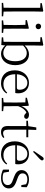

<svg xmlns="http://www.w3.org/2000/svg" viewBox="1403 -2253 864 3710"><g transform="rotate(90 1835.0 -398.0)"><path d="M128 0H295V-27L204 -36L202 -227V-639L205 -793L190 -802L41 -774V-747L131 -743V-227L129 -36L35 -27V0Z M490 -655C519 -655 545 -676 545 -707C545 -738 519 -760 490 -760C460 -760 437 -738 437 -707C437 -676 460 -655 490 -655ZM460 0H615V-27L536 -35L534 -227V-378L536 -515L524 -523L369 -487V-461L460 -457C462 -407 464 -352 464 -285V-227C464 -173 463 -91 461 -36L374 -27V0Z M1021 14C1151 14 1239 -98 1239 -261C1239 -422 1153 -526 1031 -526C972 -526 911 -502 859 -443V-639L862 -793L846 -802L699 -774V-747L789 -743V-227C789 -173 788 -90 787 -35L701 -27V0L850 9L859 -68C907 -9 966 14 1021 14ZM860 -413C915 -468 961 -483 1005 -483C1097 -483 1163 -409 1163 -260C1163 -94 1088 -30 1002 -30C952 -30 908 -49 860 -96Z M1589 14C1677 14 1742 -26 1786 -91L1771 -105C1729 -57 1677 -32 1607 -32C1495 -32 1416 -102 1414 -261H1777C1781 -277 1783 -297 1783 -321C1783 -438 1707 -526 1581 -526C1450 -526 1339 -420 1339 -254C1339 -74 1444 14 1589 14ZM1415 -292C1423 -418 1493 -495 1579 -495C1665 -495 1714 -431 1714 -346C1714 -309 1705 -292 1672 -292Z M2031 -318C2062 -401 2101 -452 2155 -476L2165 -468C2188 -445 2204 -433 2228 -433C2262 -433 2276 -452 2277 -486C2267 -511 2237 -526 2199 -526C2131 -526 2064 -468 2031 -380L2025 -515L2012 -523L1868 -486V-461L1958 -456C1960 -406 1961 -354 1961 -285V-227L1959 -36L1873 -27V0H2128V-27L2033 -37L2031 -227Z M2533 14C2582 14 2619 -2 2646 -33L2632 -50C2605 -35 2585 -26 2555 -26C2510 -26 2486 -53 2486 -116V-475H2633V-512H2486L2491 -667H2442L2418 -514L2313 -505V-475H2416V-201C2416 -165 2415 -146 2415 -115C2415 -28 2452 14 2533 14Z M2897 -620 2915 -606C2958 -647 2999 -687 3040 -722C3068 -748 3079 -763 3079 -779C3079 -799 3064 -810 3048 -810C3031 -810 3018 -799 2998 -768C2965 -719 2931 -670 2897 -620ZM2961 14C3049 14 3114 -26 3158 -91L3143 -105C3101 -57 3049 -32 2979 -32C2867 -32 2788 -102 2786 -261H3149C3153 -277 3155 -297 3155 -321C3155 -438 3079 -526 2953 -526C2822 -526 2711 -420 2711 -254C2711 -74 2816 14 2961 14ZM2787 -292C2795 -418 2865 -495 2951 -495C3037 -495 3086 -431 3086 -346C3086 -309 3077 -292 3044 -292Z M3421 14C3554 14 3621 -53 3621 -135C3621 -204 3583 -248 3482 -284L3433 -302C3361 -326 3330 -353 3330 -403C3330 -456 3369 -494 3447 -494C3479 -494 3509 -487 3540 -470L3557 -378H3594L3598 -482C3549 -512 3507 -526 3448 -526C3332 -526 3267 -463 3267 -382C3267 -309 3317 -267 3397 -238L3448 -219C3530 -192 3556 -164 3556 -115C3556 -57 3510 -17 3420 -17C3377 -17 3345 -24 3316 -38L3298 -140H3257L3258 -24C3312 1 3358 14 3421 14Z"/></g></svg>

Font: Noto Serif JP Light
Style: Regular
Weight: 300
Designer: Ryoko NISHIZUKA 西塚涼子 (kana & ideographs); Frank Grießhammer (Latin, Greek & Cyrillic); Wenlong ZHANG 张文龙 (bopomofo); San
Foundry: Adobe
Version: Version 2.001;hotconv 1.1.0;makeotfexe 2.6.0